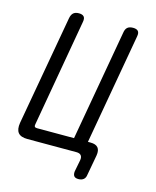

<svg xmlns="http://www.w3.org/2000/svg" viewBox="-128 -827 856 1054"><g transform="rotate(15 300.0 -300.0)"><path d="M462 104Q460 122 449 131Q438 140 420 140Q402 140 395 131Q388 122 390 104L403 37Q406 19 398 9.5Q390 0 372 0H93Q55 0 40 -18.5Q25 -37 31 -75L142 -700Q146 -721 157 -730.5Q168 -740 188 -740Q208 -740 216.5 -730.5Q225 -721 221 -700L114 -89Q112 -80 115.5 -75.5Q119 -71 129 -71H339L450 -700Q453 -721 464 -730.5Q475 -740 496 -740Q516 -740 524.5 -730.5Q533 -721 529 -700L418 -71H433Q463 -71 475.5 -56Q488 -41 483 -11Z"/></g></svg>

Font: Maple Mono NL Light
Style: Italic
Weight: 300
Italic angle: -10°
Monospace: yes
Designer: subframe7536
Version: Version 7.000